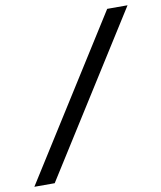

<svg xmlns="http://www.w3.org/2000/svg" viewBox="-82 -718 717 855"><g transform="rotate(-10 276.5 -290.0)"><path d="M4 72H96L553 -652H461Z"/></g></svg>

Font: Charger Sport
Style: SeBdNrwObl
Weight: 600
Designer: Jasper
Foundry: Cannot Into Space Fonts
Version: Version 1.1